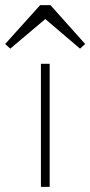

<svg xmlns="http://www.w3.org/2000/svg" viewBox="-61 -726 351 746"><path d="M98 0V-478H132V0ZM95 -706H135L270 -555L250 -537L115 -652L-21 -537L-41 -555Z"/></svg>

Font: Zen Kaku Gothic Antique Light
Style: Regular
Weight: 300
Designer: Yoshimichi Ohira
Foundry: Positype
Version: Version 1.001